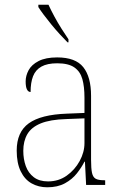

<svg xmlns="http://www.w3.org/2000/svg" viewBox="-20 -786 514 816"><path d="M181 10Q144 10 114.5 -6.5Q85 -23 68 -58Q51 -93 51 -146Q51 -225 102.5 -262Q154 -299 264 -303L339 -306V-371Q339 -418 330 -450Q321 -482 296 -499.5Q271 -517 223 -517Q181 -517 156 -503Q131 -489 120.5 -462Q110 -435 110 -395Q100 -395 94.5 -406Q89 -417 89 -440Q89 -464 101.5 -487.5Q114 -511 144 -526.5Q174 -542 223 -542Q301 -542 334 -500.5Q367 -459 367 -379V-107Q367 -70 371 -51.5Q375 -33 386.5 -26.5Q398 -20 422 -20H427V0H346L341 -99H339Q327 -75 307 -49.5Q287 -24 256 -7Q225 10 181 10ZM184 -15Q229 -15 263.5 -39.5Q298 -64 318.5 -101.5Q339 -139 339 -178V-283L262 -280Q193 -278 153 -261.5Q113 -245 96 -215.5Q79 -186 79 -145Q79 -110 89.5 -80.5Q100 -51 123.5 -33Q147 -15 184 -15ZM267 -606Q253 -620 235 -639.5Q217 -659 199 -681Q181 -703 166 -723Q151 -743 143 -756V-766H186Q196 -744 210.5 -717Q225 -690 241.5 -664Q258 -638 271 -619V-606Z"/></svg>

Font: Noto Serif Khmer SemiCondensed Thin
Style: Regular
Weight: 250
Width: 4
Designer: Danh Hong and the Monotype Design Team
Foundry: Monotype Imaging Inc.
Version: Version 2.004